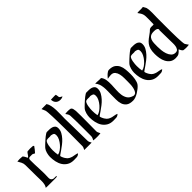

<svg xmlns="http://www.w3.org/2000/svg" viewBox="85 -1590 2435 2435"><g transform="rotate(-45 1303.0 -372.0)"><path d="M10 -490Q31 -493 52 -493Q73 -493 94 -490Q100 -492 106.5 -484.5Q113 -477 119 -466.5Q125 -456 130 -445Q135 -434 138 -430Q147 -433 153.5 -441Q160 -449 166 -458Q172 -467 178 -475.5Q184 -484 193 -490Q217 -493 242 -493Q267 -493 291 -490L301 -479Q287 -460 273 -441Q259 -422 242 -405Q233 -408 223.5 -414.5Q214 -421 205 -421H169Q151 -421 144.5 -412Q138 -403 138 -386Q138 -306 142.5 -225Q147 -144 143 -65Q142 -49 149.5 -35Q157 -21 173 -15Q184 -11 201.5 -12Q219 -13 233 -10L227 0Q219 1 210.5 1.5Q202 2 194 2H63Q54 2 45.5 1.5Q37 1 29 0Q42 -17 47 -39.5Q52 -62 53 -86Q54 -110 53 -134Q52 -158 52 -179Q52 -231 51 -282.5Q50 -334 50 -386Q50 -415 37 -441Q24 -467 10 -490Z M540 -491Q560 -491 584 -490.5Q608 -490 628.5 -484Q649 -478 663 -463Q677 -448 677 -419Q677 -384 659.5 -352Q642 -320 616.5 -292Q591 -264 560.5 -240.5Q530 -217 504.5 -199.5Q479 -182 461.5 -170Q444 -158 444 -154Q444 -149 447 -140.5Q450 -132 454 -123Q458 -114 462.5 -106Q467 -98 470 -94Q486 -68 507 -56.5Q528 -45 549 -39.5Q570 -34 590.5 -31.5Q611 -29 628 -20Q606 2 582.5 3.5Q559 5 531 5Q479 5 443 -16.5Q407 -38 385 -72.5Q363 -107 353.5 -151Q344 -195 344 -240Q344 -253 346.5 -270Q349 -287 353.5 -303.5Q358 -320 365 -335Q372 -350 381 -361Q386 -367 398 -379Q410 -391 425.5 -405.5Q441 -420 458 -435Q475 -450 491 -462.5Q507 -475 520 -483Q533 -491 540 -491ZM428 -275Q428 -252 430 -230.5Q432 -209 436 -187Q462 -191 490 -211Q518 -231 541.5 -258Q565 -285 580.5 -315.5Q596 -346 596 -372Q596 -389 593 -398Q590 -407 584 -411.5Q578 -416 568 -418.5Q558 -421 544 -424Q526 -420 507 -422Q488 -424 470 -419Q456 -415 448 -396.5Q440 -378 435.5 -355Q431 -332 429.5 -309.5Q428 -287 428 -275Z M787 -744Q804 -720 811.5 -682Q819 -644 820.5 -602Q822 -560 820.5 -519.5Q819 -479 819 -450Q819 -348 822.5 -248Q826 -148 826 -47Q826 -32 833 -19.5Q840 -7 846 6Q813 6 779.5 6.5Q746 7 713 6Q720 -7 726 -20Q732 -33 732 -48Q732 -64 732 -98Q732 -132 732.5 -176.5Q733 -221 733 -273.5Q733 -326 732.5 -380Q732 -434 731 -485.5Q730 -537 728.5 -579.5Q727 -622 724.5 -652.5Q722 -683 718 -695Q714 -708 707.5 -719.5Q701 -731 697 -744Z M866 -744Q881 -744 895.5 -745Q910 -746 925 -746Q933 -746 939.5 -746Q946 -746 954 -744Q959 -726 959 -715.5Q959 -705 961 -698.5Q963 -692 970.5 -686Q978 -680 999 -670Q988 -663 976 -660Q964 -657 952 -657Q912 -657 889 -681Q866 -705 866 -744ZM866 -487Q878 -489 890 -490Q902 -491 914 -491Q922 -491 937 -490Q952 -489 959 -487Q977 -479 982.5 -457.5Q988 -436 989 -419Q992 -327 990.5 -236Q989 -145 989 -53Q989 -38 996.5 -25.5Q1004 -13 1009 1Q993 3 978 4Q963 5 947 5Q930 5 913.5 4Q897 3 880 1Q888 -13 894 -27.5Q900 -42 900 -58Q900 -149 900 -241Q900 -333 896 -424Q895 -443 886 -458Q877 -473 866 -487Z M1248 -491Q1268 -491 1292 -490.5Q1316 -490 1336.5 -484Q1357 -478 1371 -463Q1385 -448 1385 -419Q1385 -384 1367.5 -352Q1350 -320 1324.5 -292Q1299 -264 1268.5 -240.5Q1238 -217 1212.5 -199.5Q1187 -182 1169.5 -170Q1152 -158 1152 -154Q1152 -149 1155 -140.5Q1158 -132 1162 -123Q1166 -114 1170.5 -106Q1175 -98 1178 -94Q1194 -68 1215 -56.5Q1236 -45 1257 -39.5Q1278 -34 1298.5 -31.5Q1319 -29 1336 -20Q1314 2 1290.5 3.5Q1267 5 1239 5Q1187 5 1151 -16.5Q1115 -38 1093 -72.5Q1071 -107 1061.5 -151Q1052 -195 1052 -240Q1052 -253 1054.5 -270Q1057 -287 1061.5 -303.5Q1066 -320 1073 -335Q1080 -350 1089 -361Q1094 -367 1106 -379Q1118 -391 1133.5 -405.5Q1149 -420 1166 -435Q1183 -450 1199 -462.5Q1215 -475 1228 -483Q1241 -491 1248 -491ZM1136 -275Q1136 -252 1138 -230.5Q1140 -209 1144 -187Q1170 -191 1198 -211Q1226 -231 1249.5 -258Q1273 -285 1288.5 -315.5Q1304 -346 1304 -372Q1304 -389 1301 -398Q1298 -407 1292 -411.5Q1286 -416 1276 -418.5Q1266 -421 1252 -424Q1234 -420 1215 -422Q1196 -424 1178 -419Q1164 -415 1156 -396.5Q1148 -378 1143.5 -355Q1139 -332 1137.5 -309.5Q1136 -287 1136 -275Z M1405 -489Q1411 -490 1417.5 -490.5Q1424 -491 1430 -491Q1450 -491 1469.5 -489Q1489 -487 1509 -489Q1533 -461 1539 -421Q1545 -381 1543.5 -336Q1542 -291 1539 -245Q1536 -199 1541.5 -158.5Q1547 -118 1567 -86.5Q1587 -55 1632 -41Q1637 -39 1640.5 -38Q1644 -37 1649 -37Q1674 -37 1688 -58.5Q1702 -80 1708.5 -109.5Q1715 -139 1716 -169.5Q1717 -200 1717 -218Q1717 -244 1717 -280.5Q1717 -317 1709.5 -350Q1702 -383 1683 -406Q1664 -429 1626 -429Q1610 -429 1594.5 -426Q1579 -423 1563 -421Q1570 -430 1581 -442.5Q1592 -455 1604 -466Q1616 -477 1629 -484.5Q1642 -492 1655 -492Q1709 -492 1739.5 -471.5Q1770 -451 1786 -418Q1802 -385 1806 -342.5Q1810 -300 1810 -257Q1810 -239 1808.5 -217.5Q1807 -196 1803.5 -174.5Q1800 -153 1793 -133Q1786 -113 1775 -99Q1761 -82 1739.5 -64.5Q1718 -47 1693.5 -32Q1669 -17 1643.5 -7.5Q1618 2 1596 2Q1535 2 1504.5 -21.5Q1474 -45 1462 -82Q1450 -119 1450.5 -164Q1451 -209 1451 -252Q1451 -280 1452 -313Q1453 -346 1450 -378Q1447 -410 1437 -439.5Q1427 -469 1405 -489Z M2049 -491Q2069 -491 2093 -490.5Q2117 -490 2137.5 -484Q2158 -478 2172 -463Q2186 -448 2186 -419Q2186 -384 2168.5 -352Q2151 -320 2125.5 -292Q2100 -264 2069.5 -240.5Q2039 -217 2013.5 -199.5Q1988 -182 1970.5 -170Q1953 -158 1953 -154Q1953 -149 1956 -140.5Q1959 -132 1963 -123Q1967 -114 1971.5 -106Q1976 -98 1979 -94Q1995 -68 2016 -56.5Q2037 -45 2058 -39.5Q2079 -34 2099.5 -31.5Q2120 -29 2137 -20Q2115 2 2091.5 3.5Q2068 5 2040 5Q1988 5 1952 -16.5Q1916 -38 1894 -72.5Q1872 -107 1862.5 -151Q1853 -195 1853 -240Q1853 -253 1855.5 -270Q1858 -287 1862.5 -303.5Q1867 -320 1874 -335Q1881 -350 1890 -361Q1895 -367 1907 -379Q1919 -391 1934.5 -405.5Q1950 -420 1967 -435Q1984 -450 2000 -462.5Q2016 -475 2029 -483Q2042 -491 2049 -491ZM1937 -275Q1937 -252 1939 -230.5Q1941 -209 1945 -187Q1971 -191 1999 -211Q2027 -231 2050.5 -258Q2074 -285 2089.5 -315.5Q2105 -346 2105 -372Q2105 -389 2102 -398Q2099 -407 2093 -411.5Q2087 -416 2077 -418.5Q2067 -421 2053 -424Q2035 -420 2016 -422Q1997 -424 1979 -419Q1965 -415 1957 -396.5Q1949 -378 1944.5 -355Q1940 -332 1938.5 -309.5Q1937 -287 1937 -275Z M2418 -746Q2444 -750 2470 -748.5Q2496 -747 2522 -751Q2527 -740 2535.5 -727Q2544 -714 2547 -702Q2551 -687 2552.5 -663.5Q2554 -640 2554 -615Q2554 -590 2553 -565.5Q2552 -541 2552 -524Q2552 -508 2552 -468Q2552 -428 2552 -377.5Q2552 -327 2552.5 -271.5Q2553 -216 2554.5 -168Q2556 -120 2559 -86Q2562 -52 2566 -44Q2572 -33 2580.5 -22Q2589 -11 2596 0Q2583 2 2571 3Q2559 4 2546 4Q2534 4 2521.5 3Q2509 2 2497 0Q2484 -8 2476.5 -22.5Q2469 -37 2462 -50Q2449 -36 2439 -26Q2429 -16 2418 -9.5Q2407 -3 2393.5 0Q2380 3 2359 3Q2313 3 2283.5 -18.5Q2254 -40 2236.5 -73Q2219 -106 2212.5 -146Q2206 -186 2206 -222Q2206 -274 2215.5 -307.5Q2225 -341 2244 -366.5Q2263 -392 2291.5 -414Q2320 -436 2359 -464Q2368 -471 2377.5 -481Q2387 -491 2398 -494Q2413 -499 2429.5 -497Q2446 -495 2462 -498Q2462 -521 2463 -544.5Q2464 -568 2464 -591Q2464 -619 2463.5 -638.5Q2463 -658 2458.5 -674.5Q2454 -691 2444.5 -707Q2435 -723 2418 -746ZM2296 -263Q2296 -237 2299.5 -200Q2303 -163 2314.5 -129Q2326 -95 2348 -71Q2370 -47 2406 -47Q2434 -47 2446.5 -64.5Q2459 -82 2463 -107Q2467 -132 2466 -159.5Q2465 -187 2465 -206Q2465 -252 2463.5 -298Q2462 -344 2462 -390Q2468 -405 2462.5 -414Q2457 -423 2445.5 -427.5Q2434 -432 2420.5 -433Q2407 -434 2398 -434Q2358 -434 2337 -419Q2316 -404 2307 -379.5Q2298 -355 2297 -324.5Q2296 -294 2296 -263Z"/></g></svg>

Font: Augsburger Schrift CAT
Style: Regular
Weight: 400
Designer: Peter Wiegel nach Roos&Junge Offenbach
Foundry: CAT-Fonts, Peter Wiegel
Version: Version 1.000